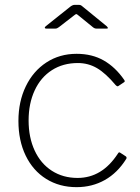

<svg xmlns="http://www.w3.org/2000/svg" viewBox="-20 -762 577 792"><path d="M492 -433Q497 -426 492 -423L468 -407Q467 -406 465 -406Q462 -406 457 -411Q416 -460 380 -481Q344 -502 301 -502Q240 -502 194 -472.5Q148 -443 123 -389Q98 -335 98 -265Q98 -195 123 -141Q148 -87 194 -57.5Q240 -28 300 -28Q401 -28 466 -128Q469 -133 471 -133.5Q473 -134 476 -132L499 -117Q504 -113 501 -107Q465 -49 412.5 -19.5Q360 10 296 10Q225 10 170.5 -24Q116 -58 86 -120Q56 -182 56 -263Q56 -343 86.5 -406Q117 -469 171.5 -504.5Q226 -540 296 -540Q360 -540 408 -512.5Q456 -485 492 -433ZM304 -698Q297 -704 295 -704Q292 -704 285 -698L223 -650Q219 -647 215.5 -645.5Q212 -644 208 -644H171Q166 -644 165 -647Q164 -650 169 -654L268 -733Q279 -742 288 -742H306Q312 -742 316.5 -738.5Q321 -735 322 -734L420 -654Q425 -649 425 -646.5Q425 -644 419 -644H378Q370 -644 363 -650Z"/></svg>

Font: Libre Franklin Thin
Style: Regular
Weight: 250
Designer: Pablo Impallari, Rodrigo Fuenzalida
Foundry: Impallari Type
Version: Version 1.002; ttfautohint (v1.5)